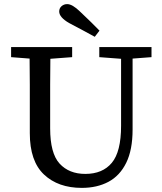

<svg xmlns="http://www.w3.org/2000/svg" viewBox="-20 -899 787 934"><path d="M463 -621V-670H717V-621L625 -614V-269Q625 -170 594 -107Q563 -44 507.5 -14.5Q452 15 378 15Q263 15 194 -50Q125 -115 125 -251V-360Q125 -423 125 -486.5Q125 -550 124 -614L34 -621V-670H331V-621L225 -613Q224 -551 224 -487.5Q224 -424 224 -360V-275Q224 -153 270 -103Q316 -53 395 -53Q479 -53 524 -107Q569 -161 569 -287V-613ZM464 -750 441 -720Q410 -737 378.5 -754Q347 -771 316 -787Q268 -815 268 -843Q268 -859 279.5 -869Q291 -879 307 -879Q332 -879 369 -843Q394 -820 417.5 -796.5Q441 -773 464 -750Z"/></svg>

Font: Source Serif 4 SmText
Style: Regular
Weight: 400
Designer: Frank Grießhammer
Foundry: Adobe
Version: Version 4.005;hotconv 1.1.0;makeotfexe 2.6.0